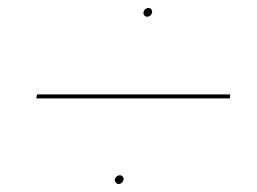

<svg xmlns="http://www.w3.org/2000/svg" viewBox="-20 -482 645 482"><path d="M340 -451Q341 -454 342.5 -456.5Q344 -459 347 -460.5Q350 -462 353 -462Q356 -462 358 -460.5Q360 -459 361 -456.5Q362 -454 362 -451Q362 -449 360 -446Q358 -443 355 -441.5Q352 -440 350 -440Q347 -440 344.5 -441.5Q342 -443 341 -445.5Q340 -448 340 -451ZM268 -31Q269 -34 270.5 -36.5Q272 -39 275 -40.5Q278 -42 281 -42Q284 -42 286 -40.5Q288 -39 289.5 -36.5Q291 -34 290 -31Q290 -29 288 -26Q286 -23 283.5 -21.5Q281 -20 278 -20Q274 -20 271 -23.5Q268 -27 268 -31ZM73 -245H558L557 -235H71Z"/></svg>

Font: Jost Thin
Style: Italic
Weight: 200
Italic angle: -5°
Version: Version 3.710